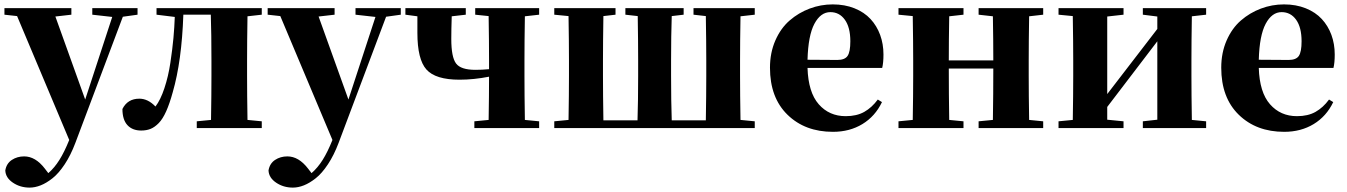

<svg xmlns="http://www.w3.org/2000/svg" viewBox="-27 -583 6130 874"><path d="M599.1 -545.9V-516.1L532.2 -506.8L315.9 67.9Q294.9 123.5 267.6 164.8Q240.2 206.1 212.2 228.3Q184.1 250.5 158.2 260.7Q132.3 271 107.9 271Q64.9 271 31.7 248.5Q-1.5 226.1 -2.9 192.9Q2.4 161.1 26.9 145Q51.3 128.9 83 128.9Q134.3 128.9 176.8 184.1L192.9 205.1Q220.7 181.2 243.4 145Q266.1 108.9 288.1 54.2L50.8 -509.8L-6.8 -516.1V-545.9H297.9V-516.1L225.1 -507.8L360.8 -129.9L483.9 -505.9L393.1 -516.1V-545.9Z M1164.6 -516.1 1099.6 -508.8Q1097.7 -392.6 1097.7 -308.1V-237.8Q1097.7 -153.3 1099.6 -37.1L1164.6 -30.8V0H868.7V-30.8L933.6 -37.1Q935.5 -153.3 935.5 -237.8V-308.1Q935.5 -429.2 932.6 -516.1H807.6Q800.3 -304.7 759.3 -163.1Q745.1 -111.3 729.5 -76.4Q713.9 -41.5 695.6 -22.7Q677.2 -3.9 658.4 3.7Q639.6 11.2 615.7 11.2Q575.7 11.2 553 -13.4Q530.3 -38.1 530.3 -86.9Q553.7 -133.8 607.4 -133.8Q646.5 -133.8 680.7 -98.1Q703.6 -127.9 721.4 -181.6Q739.3 -235.4 748.5 -297.1Q757.8 -358.9 762.5 -409.9Q767.1 -460.9 768.6 -505.9L685.5 -516.1V-545.9H1164.6Z M1797.4 -545.9V-516.1L1730.5 -506.8L1514.2 67.9Q1493.2 123.5 1465.8 164.8Q1438.5 206.1 1410.4 228.3Q1382.3 250.5 1356.4 260.7Q1330.6 271 1306.2 271Q1263.2 271 1230 248.5Q1196.8 226.1 1195.3 192.9Q1200.7 161.1 1225.1 145Q1249.5 128.9 1281.2 128.9Q1332.5 128.9 1375 184.1L1391.1 205.1Q1418.9 181.2 1441.7 145Q1464.4 108.9 1486.3 54.2L1249 -509.8L1191.4 -516.1V-545.9H1496.1V-516.1L1423.3 -507.8L1559.1 -129.9L1682.1 -505.9L1591.3 -516.1V-545.9Z M2427.2 -516.1 2362.3 -508.8Q2360.4 -392.6 2360.4 -308.1V-237.8Q2360.4 -153.3 2362.3 -37.1L2427.2 -30.8V0H2132.3V-30.8L2197.3 -37.1Q2199.2 -149.4 2199.2 -233.9Q2129.4 -220.2 2064.9 -220.2Q1955.6 -220.2 1914.3 -266.4Q1873 -312.5 1873 -433.1V-508.8L1818.4 -516.1V-545.9H2093.3V-516.1L2029.3 -508.8Q2027.3 -447.3 2027.3 -405.8Q2027.3 -322.8 2049.1 -293.9Q2070.8 -265.1 2137.2 -265.1Q2167.5 -265.1 2199.2 -268.1V-308.1Q2199.2 -391.6 2197.3 -509.8L2136.2 -516.1V-545.9H2427.2Z M3408.7 -516.1 3343.8 -508.8Q3341.8 -392.6 3341.8 -308.1V-237.8Q3341.8 -153.3 3343.8 -37.1L3408.7 -30.8V0H2496.1V-30.8L2561 -37.1Q2563 -153.3 2563 -237.8V-308.1Q2563 -391.6 2561 -509.8L2496.1 -516.1V-545.9H2774.9V-516.1L2719.7 -509.8Q2717.8 -391.6 2717.8 -308.1V-237.8Q2717.8 -151.4 2719.7 -35.2H2875Q2877.9 -122.1 2877.9 -237.8V-308.1Q2877.9 -393.6 2876 -509.8L2819.8 -516.1V-545.9H3085V-516.1L3030.8 -509.8Q3027.8 -421.4 3027.8 -308.1V-237.8Q3027.8 -122.6 3030.8 -35.2H3186Q3188 -151.4 3188 -237.8V-308.1Q3188 -391.6 3186 -509.8L3129.9 -516.1V-545.9H3408.7Z M3968.8 -129.9 3987.8 -118.2Q3957 -53.7 3898.9 -18.3Q3840.8 17.1 3764.6 17.1Q3637.7 17.1 3557.9 -60.5Q3478 -138.2 3478 -274.9Q3478 -342.8 3502.4 -398.7Q3526.9 -454.6 3567.4 -489.7Q3607.9 -524.9 3658.4 -543.9Q3709 -563 3763.7 -563Q3818.4 -563 3862.8 -545.2Q3907.2 -527.3 3935.8 -496.3Q3964.4 -465.3 3979.5 -424.1Q3994.6 -382.8 3994.6 -335Q3994.6 -296.9 3988.8 -273.9H3648.9Q3652.3 -162.6 3700 -108.4Q3747.6 -54.2 3822.8 -54.2Q3872.6 -54.2 3907.2 -73.7Q3941.9 -93.3 3968.8 -129.9ZM3648.9 -311 3784.7 -310.1Q3818.8 -310.1 3831.3 -328.6Q3843.8 -347.2 3843.8 -395Q3843.8 -458.5 3818.8 -493.2Q3793.9 -527.8 3752.9 -527.8Q3708.5 -527.8 3680.2 -474.6Q3651.9 -421.4 3648.9 -311Z M4721.7 -516.1 4657.7 -508.8Q4655.8 -392.6 4655.8 -308.1V-237.8Q4655.8 -153.3 4657.7 -37.1L4721.7 -30.8V0H4427.7V-30.8L4492.7 -37.1Q4494.6 -153.3 4494.6 -271H4292Q4292 -153.3 4293.9 -37.1L4358.9 -30.8V0H4063V-30.8L4127.9 -37.1Q4129.9 -153.3 4129.9 -237.8V-308.1Q4129.9 -391.6 4127.9 -509.8L4063 -516.1V-545.9H4358.9V-516.1L4293.9 -508.8Q4292 -398.4 4292 -308.1H4494.6Q4494.6 -398.4 4492.7 -508.8L4427.7 -516.1V-545.9H4721.7Z M5463.4 -516.1 5398.4 -508.8Q5396.5 -392.6 5396.5 -308.1V-237.8Q5396.5 -153.3 5398.4 -37.1L5463.4 -30.8V0H5175.3V-30.8L5241.2 -38.1V-395L5013.2 -96.2V-38.1L5087.4 -30.8V0H4791.5V-30.8L4856.4 -37.1Q4858.4 -153.3 4858.4 -237.8V-308.1Q4858.4 -391.6 4856.4 -509.8L4791.5 -516.1V-545.9H5087.4V-516.1L5013.2 -507.8V-154.8L5241.2 -451.2V-507.8L5175.3 -516.1V-545.9H5463.4Z M6022.9 -129.9 6042 -118.2Q6011.2 -53.7 5953.1 -18.3Q5895 17.1 5818.8 17.1Q5691.9 17.1 5612.1 -60.5Q5532.2 -138.2 5532.2 -274.9Q5532.2 -342.8 5556.6 -398.7Q5581.1 -454.6 5621.6 -489.7Q5662.1 -524.9 5712.6 -543.9Q5763.2 -563 5817.9 -563Q5872.6 -563 5917 -545.2Q5961.4 -527.3 5990 -496.3Q6018.6 -465.3 6033.7 -424.1Q6048.8 -382.8 6048.8 -335Q6048.8 -296.9 6043 -273.9H5703.1Q5706.5 -162.6 5754.2 -108.4Q5801.8 -54.2 5877 -54.2Q5926.8 -54.2 5961.4 -73.7Q5996.1 -93.3 6022.9 -129.9ZM5703.1 -311 5838.9 -310.1Q5873 -310.1 5885.5 -328.6Q5897.9 -347.2 5897.9 -395Q5897.9 -458.5 5873 -493.2Q5848.1 -527.8 5807.1 -527.8Q5762.7 -527.8 5734.4 -474.6Q5706.1 -421.4 5703.1 -311Z"/></svg>

Font: Noto Serif JP Black
Style: Regular
Weight: 900
Designer: Ryoko NISHIZUKA  (kana & ideographs); Frank Grießhammer (Latin, Greek & Cyrillic); Wenlong ZHANG  (bopomofo); Sandoll Co
Foundry: Adobe Systems Incorporated
Version: Version 1.001;PS 1.001;hotconv 16.6.54;makeotf.lib2.5.65590